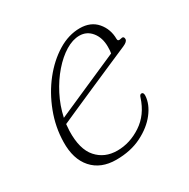

<svg xmlns="http://www.w3.org/2000/svg" viewBox="-114 -563 664 675"><g transform="rotate(-30 217.5 -225.5)"><path d="M373.5 -136.5Q371.5 -103 346 -70Q320.5 -37 276.2 -14.8Q232 7.5 173 7.5Q111 7.5 76.2 -31.5Q41.5 -70.5 43 -139.5Q44 -199.5 65.8 -256.5Q87.5 -313.5 123.2 -358.8Q159 -404 202.8 -430.8Q246.5 -457.5 292 -457.5Q336 -457.5 360.8 -428.8Q385.5 -400 385.5 -360Q385.5 -349.5 398 -353Q412.5 -358 412.5 -344Q412.5 -334 393 -325.5Q363 -312.5 318 -293Q273 -273.5 225.2 -252.5Q177.5 -231.5 138.8 -214.5Q100 -197.5 82.5 -189.5Q81 -176 80.5 -162.5Q78.5 -89 109.8 -53.8Q141 -18.5 192.5 -18.5Q243.5 -18.5 290 -49.2Q336.5 -80 355.5 -139.5Q358.5 -150.5 365.5 -150.5Q374 -150.5 373.5 -136.5ZM277.5 -435.5Q250.5 -435.5 221.2 -417.8Q192 -400 164.8 -368.8Q137.5 -337.5 116.8 -297.2Q96 -257 86.5 -212.5Q105 -220.5 136.5 -234.5Q168 -248.5 205.2 -264.8Q242.5 -281 279 -297.2Q315.5 -313.5 343.5 -325.5Q345.5 -335 345.5 -352Q345.5 -388.5 326.5 -412Q307.5 -435.5 277.5 -435.5Z"/></g></svg>

Font: Fraunces 9pt S050 Thin
Style: Italic
Weight: 100
Italic angle: -16°
Version: Version 1.000; ttfautohint (v1.8.3)